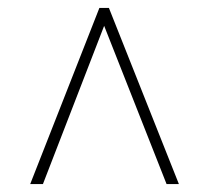

<svg xmlns="http://www.w3.org/2000/svg" viewBox="-20 -734 505 483"><path d="M56 -271H88L242 -669L399 -271H430L254 -714H230Z"/></svg>

Font: Noto Serif Condensed Thin
Style: Italic
Weight: 100
Width: 3
Italic angle: -12°
Designer: Monotype Design Team
Foundry: Monotype Imaging Inc.
Version: Version 2.013